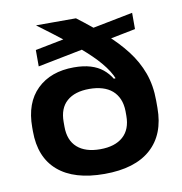

<svg xmlns="http://www.w3.org/2000/svg" viewBox="-77 -732 776 819"><g transform="rotate(-10 311.0 -322.5)"><path d="M311 15Q180 15 110.5 -44.5Q41 -104 41 -217V-234.5Q41 -340 100.2 -397.8Q159.5 -455.5 260 -455.5Q301.5 -455.5 332 -446.2Q362.5 -437 384 -419.5Q405.5 -402 420 -378L462.5 -383.5L445 -233Q444.5 -263 434.8 -285.8Q425 -308.5 407.5 -323.5Q390 -338.5 365 -346Q340 -353.5 309 -353.5Q246 -353.5 211.5 -323.2Q177 -293 177 -234V-213Q177 -154 212 -123Q247 -92 311 -92Q375 -92 410 -123Q445 -154 445 -213Q445 -224 445 -235Q445 -246 445 -259Q444 -282.5 442.5 -299Q441 -315.5 439.5 -335.5Q434.5 -374 410.8 -411.2Q387 -448.5 347 -487.2Q307 -526 253 -568.2Q199 -610.5 133 -659.5V-660H305.5Q367.5 -613 418.2 -568.2Q469 -523.5 505.5 -476.2Q542 -429 561.8 -374.8Q581.5 -320.5 581.5 -255V-223.5Q581.5 -108.5 512.2 -46.8Q443 15 311 15ZM113.5 -485.5V-556.5L545.5 -641.5V-571Z"/></g></svg>

Font: Anek Gujarati SemiExpanded SemiBold
Style: Regular
Weight: 600
Width: 6
Designer: Mrunmayee Ghaisas (Gujarati), Yesha Goshar (Latin)
Foundry: Ek Type
Version: Version 1.003